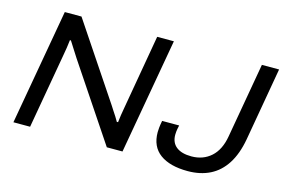

<svg xmlns="http://www.w3.org/2000/svg" viewBox="-90 -887 1635 1100"><g transform="rotate(15 727.5 -337.0)"><path d="M51 0 172 -686H271L570 -239Q576 -229 586 -214Q596 -199 606 -183.5Q616 -168 623 -155L630 -156Q632 -174 635.5 -198.5Q639 -223 643 -243L720 -686H819L698 0H605L306 -447Q293 -467 276 -494Q259 -521 248 -538H242Q240 -520 236 -492Q232 -464 227 -439L150 0ZM1087 12Q981 12 922.5 -31Q864 -74 864 -159Q864 -170 865.5 -185.5Q867 -201 872 -228H973Q967 -201 966 -189.5Q965 -178 965 -171Q965 -124 996.5 -99.5Q1028 -75 1086 -75Q1155 -75 1202 -117Q1249 -159 1263 -241L1341 -686H1443L1367 -251Q1351 -162 1313.5 -103.5Q1276 -45 1219 -16.5Q1162 12 1087 12Z"/></g></svg>

Font: Archivo SemiExpanded
Style: Italic
Weight: 400
Width: 6
Italic angle: -10°
Designer: Hector Gatti
Foundry: Omnibus-Type
Version: Version 2.001